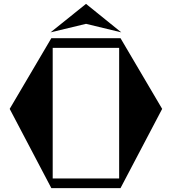

<svg xmlns="http://www.w3.org/2000/svg" viewBox="-20 -971 887 991"><path d="M424 -951 606 -804 424 -848 241 -804ZM817 -409 602 0H245L30 -409L245 -774H602ZM252 -50H595V-724H252Z"/></svg>

Font: Chokokutai
Style: Regular
Weight: 400
Designer: 108号,108go
Foundry: Font Zone 108
Version: Version 1.000; ttfautohint (v1.8.3)